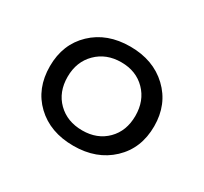

<svg xmlns="http://www.w3.org/2000/svg" viewBox="-79 -878 560 528"><g transform="rotate(30 201.0 -613.5)"><path d="M36.1 -613.8Q36.1 -683.6 82 -727.3Q127.9 -771 201.2 -771Q274.4 -771 320.8 -727.1Q367.2 -683.1 367.2 -613.8Q367.2 -543.5 320.8 -499.8Q274.4 -456.1 201.2 -456.1Q127.4 -456.1 81.8 -499.5Q36.1 -543 36.1 -613.8ZM92.8 -612.8Q92.8 -564.5 123 -534.7Q153.3 -504.9 201.2 -504.9Q248.5 -504.9 278.3 -534.7Q308.1 -564.5 308.1 -612.8Q308.1 -660.6 278.3 -690.9Q248.5 -721.2 201.2 -721.2Q153.8 -721.2 123.3 -690.9Q92.8 -660.6 92.8 -612.8Z"/></g></svg>

Font: Montserrat Light
Style: Regular
Weight: 300
Designer: Julieta Ulanovsky
Foundry: Julieta Ulanovsky
Version: Version 1.000;PS 002.000;hotconv 1.0.70;makeotf.lib2.5.58329